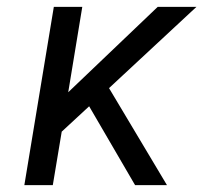

<svg xmlns="http://www.w3.org/2000/svg" viewBox="-20 -540 640 560"><path d="M374 0 240 -230 160 -156 134 0H51L137 -520H220L179 -271L440 -520H553L298 -283L467 0Z"/></svg>

Font: Iosevka Extended
Style: Italic
Weight: 400
Width: 7
Italic angle: -9°
Monospace: yes
Designer: Belleve Invis
Foundry: Belleve Invis
Version: Version 32.5.0; ttfautohint (v1.8.4)